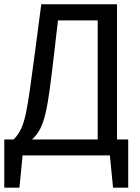

<svg xmlns="http://www.w3.org/2000/svg" viewBox="-20 -726 655 897"><path d="M0 -74.4H43.6Q64.6 -95.4 77.9 -123.1Q91.3 -150.8 101 -196.7Q110.8 -242.6 121 -316.4Q131.3 -390.3 146.2 -503.1L172.8 -706.2H526.7V-74.4H579V150.8H508.2L493.3 0H471.3H108.2H85.6L70.8 150.8H0ZM436.4 -630.8H250.8L235.4 -496.9Q223.1 -390.3 213.6 -318.5Q204.1 -246.7 193.6 -200.3Q183.1 -153.8 167.9 -124.6Q152.8 -95.4 129.7 -74.4H436.4Z"/></svg>

Font: FiraCode Nerd Font Mono
Style: Regular
Weight: 400
Monospace: yes
Designer: Carrois Corporate, Edenspiekermann AG, Nikita Prokopov
Foundry: Carrois Corporate, Edenspiekermann AG, Nikita Prokopov
Version: Version 6.002;Nerd Fonts 3.4.0